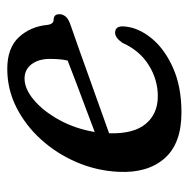

<svg xmlns="http://www.w3.org/2000/svg" viewBox="-16 -492 519 528"><g transform="rotate(-90 244.0 -228.5)"><path d="M434.5 -144Q431 -107 402 -71.5Q373 -36 321.2 -12.8Q269.5 10.5 198 10.5Q112.5 10.5 71.8 -36.2Q31 -83 35 -163Q38 -223.5 61.8 -278.5Q85.5 -333.5 124.5 -376.2Q163.5 -419 213 -443.8Q262.5 -468.5 318 -468.5Q375.5 -468.5 405 -436.8Q434.5 -405 439 -358.5Q441 -341.5 453 -341Q468.5 -341 468.5 -325Q468.5 -315.5 461.5 -307.5Q454.5 -299.5 436 -293.5Q409.5 -284.5 371.2 -270.8Q333 -257 290.8 -242Q248.5 -227 209 -212.8Q169.5 -198.5 141 -188.5Q139 -121 166.8 -87.8Q194.5 -54.5 243 -54.5Q288.5 -54.5 328.5 -79.5Q368.5 -104.5 389.5 -151.5Q403.5 -172 418 -172Q438 -171.5 434.5 -144ZM291.5 -421Q263 -421 232.2 -395Q201.5 -369 177.5 -325.2Q153.5 -281.5 144.5 -228Q172.5 -238.5 207.5 -251.8Q242.5 -265 277.8 -278.2Q313 -291.5 341 -302.5Q345.5 -322 345.5 -351Q345.5 -382.5 330.8 -401.8Q316 -421 291.5 -421Z"/></g></svg>

Font: Fraunces 9pt Soft
Style: Italic
Weight: 400
Italic angle: -16°
Version: Version 1.000;[0bf87f6ff]